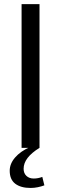

<svg xmlns="http://www.w3.org/2000/svg" viewBox="-20 -720 297 935"><path d="M172.4 -700V0H85.1V-700ZM128.8 195.3Q81.5 195.3 54.4 174.8Q27.3 154.2 27.3 111.4Q27.3 77.2 53.5 47Q79.6 16.7 126.7 -4.3L172.4 0Q133.6 24 114.3 49.2Q95 74.5 95 102Q95 123.7 108.7 136.6Q122.4 149.4 144.4 149.4Q165.1 149.4 186 141.5L196.1 182.6Q181.9 187.9 164.5 191.6Q147.1 195.3 128.8 195.3Z"/></svg>

Font: Pathway Extreme 8pt Thin 12pt
Style: Regular
Weight: 100
Version: Version 1.001;gftools[0.9.26]